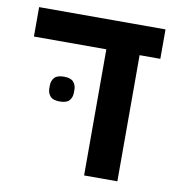

<svg xmlns="http://www.w3.org/2000/svg" viewBox="-72 -674 686 739"><g transform="rotate(10 271.0 -304.0)"><path d="M163 -264Q136 -264 125.5 -276.5Q115 -289 115 -306V-319Q115 -336 125.5 -348.5Q136 -361 163 -361Q190 -361 200.5 -348.5Q211 -336 211 -319V-306Q211 -289 200.5 -276.5Q190 -264 163 -264ZM305 -493H22V-608H516V-493H435V0H305Z"/></g></svg>

Font: IBM Plex Sans Hebrew SemiBold
Style: Regular
Weight: 600
Designer: Mike Abbink, Paul van der Laan, Pieter van Rosmalen, Yanek Iontef
Foundry: Bold Monday
Version: Version 1.2